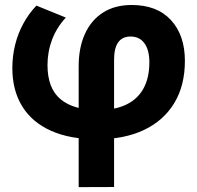

<svg xmlns="http://www.w3.org/2000/svg" viewBox="-20 -540 791 770"><path d="M295.5 210.5V-274.5Q295.5 -348.5 320.5 -403.8Q345.5 -459 393 -489.5Q440.5 -520 508 -520Q610 -520 665.8 -459.2Q721.5 -398.5 721.5 -296Q721.5 -197 679 -126.8Q636.5 -56.5 557.8 -19Q479 18.5 370 18.5Q260 18.5 184 -15.8Q108 -50 68.8 -114Q29.5 -178 29.5 -267Q29.5 -315.5 40.8 -360.8Q52 -406 73.8 -445.8Q95.5 -485.5 126 -517.5L244 -469.5Q207 -429.5 188.8 -381Q170.5 -332.5 170.5 -279Q170.5 -185.5 223 -142Q275.5 -98.5 374 -98.5Q439 -98.5 484.8 -119.8Q530.5 -141 554.8 -184Q579 -227 579 -290.5Q579 -339.5 559.2 -366.5Q539.5 -393.5 503.5 -393.5Q470.5 -393.5 454 -370.2Q437.5 -347 437.5 -300V210Z"/></svg>

Font: Geologica Cursive SemiBold
Style: Regular
Weight: 600
Designer: Sindre Bremnes, Frode Helland
Foundry: Monokrom Skriftforlag AS
Version: Version 1.010;gftools[0.9.28]